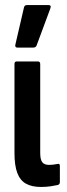

<svg xmlns="http://www.w3.org/2000/svg" viewBox="-20 -735 266 761"><path d="M141.8 6Q106.1 6 82.8 -7.1Q59.5 -20.2 48.5 -49.6Q37.4 -79 37.4 -128.3V-480.9Q37.4 -491.5 46.2 -491.5H130.1Q139.4 -491.5 139.4 -480.9V-129.3Q139.4 -101.8 147.8 -91.6Q156.1 -81.5 173.8 -81.5Q183.4 -81.5 192.8 -82.7Q202.1 -83.9 209.8 -85.5Q217.3 -87.1 217.3 -76.9V-13.1Q217.3 -4.7 209.6 -1.9Q197.3 0.8 180.6 3.4Q163.9 6 141.8 6ZM48.7 -546.4Q38.6 -546.4 40.8 -557.7L75 -705.3Q76.8 -714.9 87.1 -714.9H172.4Q184.5 -714.9 179.6 -701.7L125 -554.6Q121.6 -546.4 111.9 -546.4Z"/></svg>

Font: Sofia Sans Extra Condensed
Style: Regular
Weight: 400
Designer: Botio Nikoltchev, Ani Petrova
Foundry: lettersoup
Version: Version 4.101